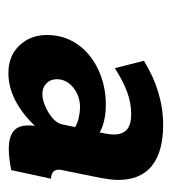

<svg xmlns="http://www.w3.org/2000/svg" viewBox="5 -760 418 469"><g transform="rotate(90 214.5 -525.0)"><path d="M158 -336Q116 -336 90.5 -363Q65 -390 65 -430Q65 -472 87.5 -504.5Q110 -537 149.5 -555.5Q189 -574 235 -574Q256 -574 273.5 -570Q291 -566 303 -559L306 -574Q307 -580 307.5 -585Q308 -590 308 -594Q308 -615 296 -625.5Q284 -636 258 -636Q231 -636 204 -626Q177 -616 146 -596L128 -667Q204 -714 285 -714Q350 -714 384.5 -686.5Q419 -659 419 -604Q419 -594 417.5 -583Q416 -572 414 -561L396 -472Q395 -469 394.5 -465.5Q394 -462 394 -459Q394 -441 416 -440L395 -343Q381 -340 367.5 -338.5Q354 -337 344 -337Q314 -337 300 -348.5Q286 -360 286 -383Q286 -387 286 -391Q286 -395 287 -401Q258 -370 225 -353Q192 -336 158 -336ZM209 -419Q223 -419 239 -426Q255 -433 267.5 -443.5Q280 -454 283 -466L290 -499Q280 -505 266.5 -508Q253 -511 242 -511Q214 -511 193.5 -494.5Q173 -478 173 -454Q173 -439 183 -429Q193 -419 209 -419Z"/></g></svg>

Font: Raleway Thin ExtraBold
Style: Italic
Weight: 800
Italic angle: -12°
Version: Version 4.026